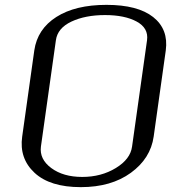

<svg xmlns="http://www.w3.org/2000/svg" viewBox="-20 -770 706 790"><path d="M523.4 -167 585 -604.5Q591.8 -654.3 542.5 -681.2Q493.2 -708 412.1 -708Q331.1 -708 273.9 -681.2Q216.8 -654.3 210 -604.5L148.4 -167Q141.6 -115.2 190.9 -78.6Q240.2 -42 318.4 -42Q396.5 -42 456.5 -78.6Q516.6 -115.2 523.4 -167ZM612.3 -208Q599.6 -118.2 518.6 -59.1Q437.5 0 312.5 0Q185.5 0 122.1 -59.1Q58.6 -118.2 71.3 -208L121.1 -562.5Q133.8 -650.4 211.9 -700.2Q290 -750 418 -750Q546.9 -750 610.4 -699.7Q673.8 -649.4 662.1 -562.5Z"/></svg>

Font: okolaks
Style: RegularItalic
Weight: 500
Italic angle: -8°
Version: Version 000.6.0